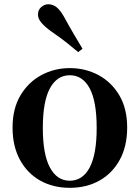

<svg xmlns="http://www.w3.org/2000/svg" viewBox="-20 -875 663 911"><path d="M311 16.2Q231.7 16.2 170.5 -18.3Q109.3 -52.8 74.5 -117Q39.6 -181.2 39.6 -269.8Q39.6 -359.1 76.8 -422Q114 -484.9 175.9 -518.4Q237.8 -551.9 311 -551.9Q385.1 -551.9 447.1 -518.8Q509 -485.6 546.2 -422.7Q583.4 -359.8 583.4 -269.8Q583.4 -180.5 548 -116.3Q512.6 -52 451.4 -17.9Q390.2 16.2 311 16.2ZM311 -17.5Q372 -17.5 405.4 -80.1Q438.7 -142.6 438.7 -268.1Q438.7 -394.2 405.4 -456.1Q372 -518 311 -518Q250.7 -518 217 -456.1Q183.2 -394.2 183.2 -268.1Q183.2 -142.6 217 -80.1Q250.7 -17.5 311 -17.5ZM371.5 -643.7 350.9 -627.8Q324.7 -649.6 296.2 -672.6Q267.6 -695.5 223.2 -725.9Q193 -747.6 176.6 -766.9Q160.2 -786.2 160.2 -805.7Q160.2 -828.4 175.8 -841.6Q191.4 -854.8 208.9 -854.8Q230.9 -854.8 248.3 -840.9Q265.8 -826.9 283.7 -795.4Q311.8 -743.9 332.5 -709.2Q353.1 -674.4 371.5 -643.7Z"/></svg>

Font: Noto Serif SC ExtraLight
Style: Regular
Weight: 200
Designer: Ryoko NISHIZUKA 西塚涼子 (kana & ideographs); Frank Grießhammer (Latin, Greek & Cyrillic); Wenlong ZHANG 张文龙 (bopomofo); San
Foundry: Adobe
Version: Version 2.002-H1;hotconv 1.1.0;makeotfexe 2.6.0